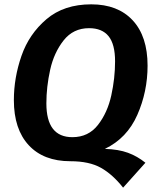

<svg xmlns="http://www.w3.org/2000/svg" viewBox="-20 -728 721 886"><path d="M464 -41Q527 -39 570.5 -23Q614 -7 651 23L548 138Q500 77 446 46.5Q392 16 305 16Q181 16 112.5 -58Q44 -132 44 -266Q44 -369 79 -470Q114 -571 194.5 -639.5Q275 -708 401 -708Q524 -708 592.5 -634Q661 -560 661 -425Q661 -305 613.5 -197.5Q566 -90 464 -41ZM314 -95Q388 -95 432 -151.5Q476 -208 493.5 -287.5Q511 -367 511 -445Q511 -524 481 -561Q451 -598 391 -598Q318 -598 273.5 -541.5Q229 -485 211.5 -406Q194 -327 194 -251Q194 -95 314 -95Z"/></svg>

Font: Fira Sans SemiBold
Style: Italic
Weight: 600
Italic angle: -8°
Designer: bBox Type GmbH & Carrois Corporate GbR & Edenspiekermann AG
Foundry: bBox Type GmbH & Carrois Corporate GbR & Edenspiekermann AG
Version: Version 4.301